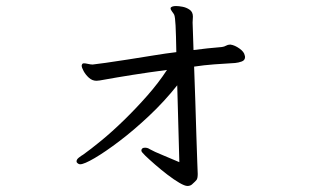

<svg xmlns="http://www.w3.org/2000/svg" viewBox="-20 -573 1040 637"><path d="M568 -290Q525 -236 474.5 -188.5Q424 -141 376.5 -105Q329 -69 294 -48.5Q259 -28 246 -28Q240 -28 235 -34Q234 -35 234 -38Q234 -44 241.5 -50Q249 -56 256 -60Q280 -77 316 -106.5Q352 -136 391.5 -174.5Q431 -213 468.5 -255.5Q506 -298 534 -341Q473 -333 419.5 -324.5Q366 -316 322 -308Q316 -307 310.5 -306Q305 -305 300 -305Q286 -305 275 -315Q264 -325 257.5 -337Q251 -349 251 -355Q251 -357 252.5 -360Q254 -363 258 -363Q263 -363 272 -361Q281 -359 286 -359H288Q299 -360 330.5 -364.5Q362 -369 404 -375.5Q446 -382 488.5 -389Q531 -396 565 -400Q564 -459 562.5 -488Q561 -517 558 -524Q556 -528 551 -534.5Q546 -541 546 -545V-547Q550 -553 564 -553Q573 -553 586 -550.5Q599 -548 609.5 -540.5Q620 -533 620 -518Q620 -514 619.5 -508.5Q619 -503 619 -498Q619 -494 620 -469Q621 -444 622 -407Q645 -410 668 -412.5Q691 -415 716 -417Q724 -418 730 -421.5Q736 -425 743 -425H745Q759 -423 774.5 -412Q790 -401 792 -389Q792 -388 792.5 -387Q793 -386 793 -384Q793 -373 782 -369Q771 -365 760 -364Q725 -362 691 -359.5Q657 -357 624 -352Q626 -298 628 -237.5Q630 -177 631.5 -123.5Q633 -70 634.5 -35Q636 0 636 4Q636 19 632 24Q628 29 620 36Q613 44 602 44Q593 44 575 33.5Q557 23 535.5 6.5Q514 -10 494.5 -27Q475 -44 462 -56.5Q449 -69 449 -73Q449 -83 461 -83Q470 -83 477 -78Q491 -70 520.5 -58Q550 -46 575 -35Z"/></svg>

Font: QiushuiShotai Bright
Style: Regular
Weight: 400
Designer: Christian Thalmann (Catharsis Fonts)
Version: Version 1.250;